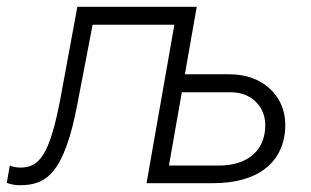

<svg xmlns="http://www.w3.org/2000/svg" viewBox="-45 -540 918 566"><path d="M14 6C92 6 145 -29 184 -238L228 -467H469L387 0H584C717 0 796 -63 796 -173C796 -257 729 -321 633 -321H500L535 -520H183L133 -249C101 -81 70 -46 15 -46C4 -46 -7 -48 -16 -52L-25 -1C-15 3 -2 6 14 6ZM453 -52 491 -268H636C695 -268 737 -227 737 -171C737 -95 683 -52 601 -52Z"/></svg>

Font: Fixel Display 20240404 Light
Style: Italic
Weight: 300
Italic angle: -10°
Designer: AlfaBravo + MacPaw
Foundry: Kyrylo Tkachov, Marchela Mozhyna, Serhii Makarenko, Maria Weinstein, Zakhar Kryvoshyya
Version: Version 1.211;Glyphs 3.2 (3225)